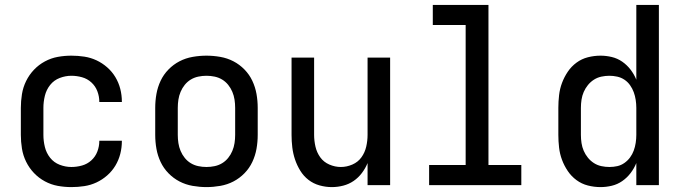

<svg xmlns="http://www.w3.org/2000/svg" viewBox="-20 -755 2780 783"><path d="M271 8Q243 8 215.5 3Q188 -2 163 -15.5Q138 -29 118.5 -49.5Q99 -70 86.5 -95.5Q74 -121 69.5 -149Q65 -177 65 -205V-315Q65 -343 69.5 -371Q74 -399 86.5 -424.5Q99 -450 118.5 -470.5Q138 -491 163 -504.5Q188 -518 215.5 -523Q243 -528 271 -528Q298 -528 324 -524Q350 -520 373.5 -509Q397 -498 417 -480.5Q437 -463 450.5 -440.5Q464 -418 470.5 -392.5Q477 -367 477 -340V-339H385V-340Q385 -362 377 -383Q369 -404 352.5 -419Q336 -434 314.5 -440Q293 -446 271 -446Q247 -446 223.5 -437Q200 -428 184.5 -408.5Q169 -389 163 -364.5Q157 -340 157 -315V-205Q157 -180 163 -155.5Q169 -131 184.5 -111.5Q200 -92 223.5 -83Q247 -74 271 -74Q293 -74 314.5 -80Q336 -86 352.5 -101Q369 -116 377 -137Q385 -158 385 -180V-181H477V-180Q477 -153 470.5 -127.5Q464 -102 450.5 -79.5Q437 -57 417 -39.5Q397 -22 373.5 -11Q350 0 324 4Q298 8 271 8Z M822 8Q794 8 765.5 3Q737 -2 712 -15Q687 -28 667 -48.5Q647 -69 635 -94.5Q623 -120 618 -148Q613 -176 613 -205V-315Q613 -344 618 -372Q623 -400 635 -425.5Q647 -451 667 -471.5Q687 -492 712 -505Q737 -518 765.5 -523Q794 -528 822 -528Q850 -528 878.5 -523Q907 -518 932 -505Q957 -492 977 -471.5Q997 -451 1009 -425.5Q1021 -400 1026 -372Q1031 -344 1031 -315V-205Q1031 -176 1026 -148Q1021 -120 1009 -94.5Q997 -69 977 -48.5Q957 -28 932 -15Q907 -2 878.5 3Q850 8 822 8ZM822 -74Q839 -74 855.5 -77.5Q872 -81 886 -89.5Q900 -98 910.5 -111Q921 -124 927.5 -139.5Q934 -155 936.5 -171.5Q939 -188 939 -205V-315Q939 -332 936.5 -348.5Q934 -365 927.5 -380.5Q921 -396 910.5 -409Q900 -422 886 -430.5Q872 -439 855.5 -442.5Q839 -446 822 -446Q805 -446 788.5 -442.5Q772 -439 758 -430.5Q744 -422 733.5 -409Q723 -396 716.5 -380.5Q710 -365 707.5 -348.5Q705 -332 705 -315V-205Q705 -188 707.5 -171.5Q710 -155 716.5 -139.5Q723 -124 733.5 -111Q744 -98 758 -89.5Q772 -81 788.5 -77.5Q805 -74 822 -74Z M1333 8Q1308 8 1283 1Q1258 -6 1238 -21.5Q1218 -37 1204.5 -59Q1191 -81 1183 -105Q1175 -129 1172 -154Q1169 -179 1169 -205V-520H1261V-205Q1261 -181 1266.5 -157Q1272 -133 1286 -113.5Q1300 -94 1323 -84Q1346 -74 1370 -74Q1394 -74 1417 -84Q1440 -94 1454 -113.5Q1468 -133 1473.5 -157Q1479 -181 1479 -205V-520H1571V0H1479V-90Q1470 -68 1455.5 -49Q1441 -30 1422 -17Q1403 -4 1380 2Q1357 8 1333 8Z M1730 0V-82H1879V-653H1745V-735H1972V-82H2106V0Z M2429 8Q2403 8 2377.5 1.5Q2352 -5 2331 -20.5Q2310 -36 2295.5 -57.5Q2281 -79 2272 -103Q2263 -127 2260 -153Q2257 -179 2257 -205V-315Q2257 -341 2260 -367Q2263 -393 2272 -417Q2281 -441 2295.5 -462.5Q2310 -484 2331 -499.5Q2352 -515 2377.5 -521.5Q2403 -528 2429 -528Q2452 -528 2475 -522.5Q2498 -517 2517.5 -503.5Q2537 -490 2551.5 -471Q2566 -452 2575 -430V-735H2667V0H2575V-90Q2566 -68 2551.5 -49Q2537 -30 2517.5 -16.5Q2498 -3 2475 2.5Q2452 8 2429 8ZM2465 -74Q2482 -74 2497.5 -77.5Q2513 -81 2526.5 -90.5Q2540 -100 2549.5 -113Q2559 -126 2564.5 -141Q2570 -156 2572.5 -172.5Q2575 -189 2575 -205V-315Q2575 -331 2572.5 -347.5Q2570 -364 2564.5 -379Q2559 -394 2549.5 -407.5Q2540 -421 2526.5 -430Q2513 -439 2497 -442.5Q2481 -446 2465 -446Q2449 -446 2432.5 -442.5Q2416 -439 2402 -430Q2388 -421 2377.5 -408Q2367 -395 2360.5 -380Q2354 -365 2351.5 -348.5Q2349 -332 2349 -315V-205Q2349 -188 2351.5 -171.5Q2354 -155 2360.5 -140Q2367 -125 2377.5 -112Q2388 -99 2402 -90Q2416 -81 2432.5 -77.5Q2449 -74 2465 -74Z"/></svg>

Font: Iosevka Semi-Condensed Medium
Style: Regular
Weight: 500
Monospace: yes
Designer: Belleve Invis
Foundry: Belleve Invis
Version: Version 27.3.5